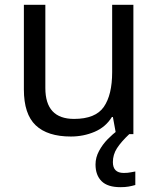

<svg xmlns="http://www.w3.org/2000/svg" viewBox="-20 -556 658 796"><path d="M533 -536V0H461L448 -71H444Q418 -29 372 -9.5Q326 10 274 10Q177 10 128 -36.5Q79 -83 79 -185V-536H168V-191Q168 -63 287 -63Q376 -63 410.5 -113Q445 -163 445 -257V-536ZM448 116Q448 161 493 161Q510 161 521.5 158.5Q533 156 541 155V211Q527 215 513 217.5Q499 220 479 220Q426 220 401 195Q376 170 376 126Q376 97 390.5 70Q405 43 426.5 21Q448 -1 468 -15L516 0Q482 32 465 58.5Q448 85 448 116Z"/></svg>

Font: Noto Znamenny Musical Notation
Style: Regular
Weight: 400
Version: Version 1.003; ttfautohint (v1.8.4.7-5d5b)